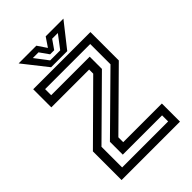

<svg xmlns="http://www.w3.org/2000/svg" viewBox="-249 -959 1061 1061"><g transform="rotate(-45 281.0 -429.0)"><path d="M104 -47H463.5V-94.5H156.5V-195L461.5 -495.5V-654H109V-606.5H410V-511L104 -208.5ZM52.5 0V-224L357.5 -526.5V-558.5H62V-700H509V-478L207 -179.5V-141.5H509V0ZM218 -716 106 -858H244.5L281 -804L317.5 -858H456L344 -716ZM241 -746.5H319.5L378 -823.5H333.5L296.5 -770.5H264.5L227 -823.5H182.5Z"/></g></svg>

Font: Tourney Thin Medium
Style: Regular
Weight: 500
Version: Version 1.015